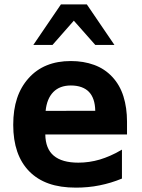

<svg xmlns="http://www.w3.org/2000/svg" viewBox="-20 -837 642 871"><path d="M256.3 -816.9H374L499 -633.3H412.1L314.9 -743.2L218.3 -633.3H131.3ZM324.7 14.2Q253.4 14.2 201.4 -4.2Q149.4 -22.5 112.8 -59.6Q40 -133.8 40 -270.5Q40 -338.9 57.4 -391.1Q74.7 -443.4 109.9 -482.4Q179.2 -560.1 301.3 -560.1Q358.9 -560.1 406.7 -542.7Q454.6 -525.4 489.3 -488.3Q523.9 -451.2 540 -399.7Q556.2 -348.1 556.2 -285.2V-227.1H185.5Q186.5 -162.1 223.6 -130.9Q261.2 -99.1 335.4 -99.1Q384.8 -99.1 433.1 -113.3Q455.6 -120.1 480.5 -130.9Q505.4 -141.6 533.2 -158.2V-26.9Q483.4 -6.3 431.6 3.9Q405.3 9.3 378.2 11.7Q351.1 14.2 324.7 14.2ZM412.1 -334.5Q411.1 -391.6 383.3 -420.4Q370.1 -434.1 349.4 -441.7Q328.6 -449.2 301.3 -449.2Q251 -449.2 221.7 -419.4Q192.4 -389.2 187 -334Z"/></svg>

Font: Hack
Style: Bold
Weight: 700
Monospace: yes
Designer: Christopher Simpkins
Foundry: Christopher Simpkins
Version: Version 2.017